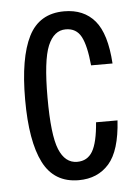

<svg xmlns="http://www.w3.org/2000/svg" viewBox="-45 -569 438 615"><g transform="rotate(-5 174.5 -261.5)"><path d="M35 -262Q35 -396 69.5 -464.5Q104 -533 184 -533Q247 -533 282.5 -491Q318 -449 324 -353H255Q249 -417 233.5 -446Q218 -475 184 -475Q146 -475 126.5 -428.5Q107 -382 107 -262Q107 -142 126 -95.5Q145 -49 184 -49Q217 -49 233.5 -77Q250 -105 255 -170H324Q318 -73 281.5 -31.5Q245 10 184 10Q105 10 70 -59Q35 -128 35 -262Z"/></g></svg>

Font: Mona Sans Condensed
Style: Regular
Weight: 400
Width: 3
Designer: Deni Anggara
Foundry: GitHub
Version: Version 2.000